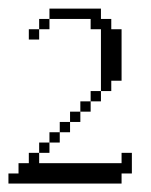

<svg xmlns="http://www.w3.org/2000/svg" viewBox="-20 -435 357 455"><path d="M0 0V-23.9H23.9V-48.3H48.3V-72.8H72.8V-48.3H268.1V-72.8H292.5V-23.9H268.1V0ZM72.8 -72.8V-97.2H97.2V-72.8ZM97.2 -97.2V-121.6H121.6V-97.2ZM121.6 -121.6V-146H146V-121.6ZM146 -146V-170.4H170.4V-146ZM170.4 -170.4V-194.8H194.8V-170.4ZM194.8 -194.8V-219.2H219.2V-194.8ZM48.3 -341.3V-365.7H72.8V-341.3ZM72.8 -365.7V-390.1H97.2V-365.7ZM219.2 -219.2V-365.7H194.8V-390.1H97.2V-414.6H219.2V-390.1H243.7V-365.7H268.1V-243.7H243.7V-219.2Z"/></svg>

Font: FS Mondwest Regular
Style: Regular
Weight: 400
Designer: NZWStudios2024
Foundry: https://fontstruct.com
Version: Version 1.0